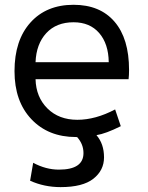

<svg xmlns="http://www.w3.org/2000/svg" viewBox="-20 -555 611 794"><path d="M378.9 3.9Q410.2 40 410.2 95.7Q410.2 149.4 366.2 184.1Q322.3 218.8 230.5 218.8Q163.1 218.8 104.5 192.4L117.2 118.2Q169.9 146.5 223.6 146.5Q325.2 146.5 325.2 78.1Q325.2 41 298.8 11.7H293.9Q179.7 11.7 109.9 -62Q40 -135.7 40 -260.7Q40 -388.7 106 -461.9Q171.9 -535.2 284.2 -535.2Q393.6 -535.2 453.6 -465.3Q513.7 -395.5 513.7 -265.6Q513.7 -243.2 511.7 -227.5H127Q128.9 -153.3 176.3 -106.4Q223.6 -59.6 299.8 -59.6Q375 -59.6 456.1 -102.5L479.5 -33.2Q417 -2 378.9 3.9ZM127 -297.9H429.7Q428.7 -374 390.1 -418.5Q351.6 -462.9 284.2 -462.9Q212.9 -462.9 171.4 -418Q129.9 -373 127 -297.9Z"/></svg>

Font: irohakakuC Regular
Style: Regular
Weight: 400
Designer: [Source Han Sans]
Ryoko NISHIZUKA Ë•øÂ°öÊ∂ºÂ≠ê (kana & ideographs); Paul D. Hunt (Latin, Greek & Cyrillic); Wenlong ZHAN
Version: Version 1.001.20160904